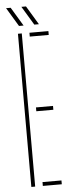

<svg xmlns="http://www.w3.org/2000/svg" viewBox="-62 -969 368 999"><g transform="rotate(-5 122.0 -469.0)"><path d="M60 0V-800H80V0ZM120 0V-20H219V0ZM120 -390V-410H209V-390ZM120 -780V-800H219V-780ZM69 -840 10 -938H34L93 -840ZM149 -840 90 -938H114L173 -840Z"/></g></svg>

Font: Big Shoulders Stencil Thin
Style: Regular
Weight: 100
Designer: Patric King
Foundry: XO Type Co
Version: Version 2.001